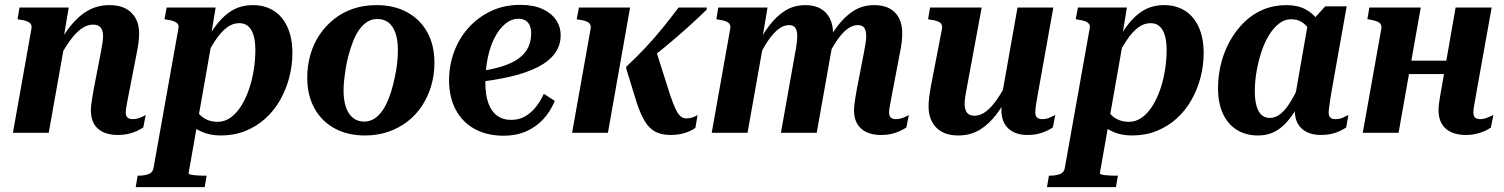

<svg xmlns="http://www.w3.org/2000/svg" viewBox="-20 -545 6174 788"><path d="M33 0H180L246 -371H238L262 -514H60L52 -466L63 -464Q80 -462 91 -457.5Q102 -453 106.5 -446Q111 -439 109 -427ZM507 -152 540 -321Q546 -350 548.5 -370.5Q551 -391 551 -409Q551 -461 519.5 -492.5Q488 -524 429 -524Q380 -524 340 -501Q300 -478 266.5 -435Q233 -392 203 -331L218 -296Q243 -345 267 -378Q291 -411 314.5 -427.5Q338 -444 361 -444Q384 -444 393.5 -431.5Q403 -419 403 -398Q403 -385 400.5 -368.5Q398 -352 394 -331L365 -181Q361 -160 358.5 -143.5Q356 -127 354.5 -115Q353 -103 353 -92Q353 -58 366.5 -35.5Q380 -13 405 -2Q430 9 463 9Q486 9 506 4.5Q526 0 542 -7.5Q558 -15 568 -22L578 -73Q573 -70 564.5 -66Q556 -62 546 -59Q536 -56 525 -56Q511 -56 503.5 -62.5Q496 -69 496 -83Q496 -90 497.5 -100Q499 -110 501.5 -123Q504 -136 507 -152Z M537 223 545 176H547Q573 176 590 169.5Q607 163 610 145L712 -427Q715 -439 710 -446Q705 -453 694 -457.5Q683 -462 666 -464L655 -466L664 -514H865L843 -380L852 -391L754 166Q754 169 760.5 171Q767 173 777 174Q787 175 797.5 175.5Q808 176 815 176H828L820 223ZM713 -98 767 -139Q774 -109 788.5 -88Q803 -67 824.5 -56Q846 -45 873 -45Q902 -45 926.5 -62.5Q951 -80 970 -110.5Q989 -141 1002 -179Q1015 -217 1021.5 -258.5Q1028 -300 1028 -339Q1028 -376 1020.5 -400.5Q1013 -425 998.5 -437.5Q984 -450 962 -450Q935 -450 911 -432Q887 -414 864 -379.5Q841 -345 816 -295L795 -317Q826 -383 858 -429Q890 -475 928.5 -499.5Q967 -524 1018 -524Q1066 -524 1102.5 -501.5Q1139 -479 1159.5 -434.5Q1180 -390 1180 -327Q1180 -276 1167 -226.5Q1154 -177 1129.5 -134Q1105 -91 1069 -58.5Q1033 -26 987 -7.5Q941 11 886 11Q843 11 809.5 -3.5Q776 -18 752 -42.5Q728 -67 713 -98Z M1594 -200Q1600 -225 1604.5 -249Q1609 -273 1611 -296Q1613 -319 1613 -339Q1613 -381 1603 -409.5Q1593 -438 1574.5 -452.5Q1556 -467 1528 -467Q1506 -467 1487.5 -455.5Q1469 -444 1454.5 -423.5Q1440 -403 1429 -375Q1418 -347 1409 -313Q1403 -289 1399 -264.5Q1395 -240 1392.5 -217.5Q1390 -195 1390 -174Q1390 -133 1400 -104.5Q1410 -76 1429 -61Q1448 -46 1475 -46Q1497 -46 1515.5 -57.5Q1534 -69 1548.5 -89.5Q1563 -110 1574.5 -138.5Q1586 -167 1594 -200ZM1241 -226Q1241 -276 1254 -321Q1267 -366 1292 -403Q1317 -440 1352 -467.5Q1387 -495 1430.5 -509.5Q1474 -524 1526 -524Q1597 -524 1650.5 -495Q1704 -466 1733.5 -413Q1763 -360 1763 -287Q1763 -237 1749.5 -192Q1736 -147 1711.5 -110Q1687 -73 1652 -46Q1617 -19 1573 -4Q1529 11 1478 11Q1407 11 1353.5 -18Q1300 -47 1270.5 -100.5Q1241 -154 1241 -226Z M2047 12Q1979 12 1928.5 -15.5Q1878 -43 1850.5 -94.5Q1823 -146 1823 -216Q1823 -275 1843 -330.5Q1863 -386 1901.5 -429.5Q1940 -473 1994 -499Q2048 -525 2115 -525Q2169 -525 2205.5 -508.5Q2242 -492 2261.5 -464Q2281 -436 2281 -400Q2281 -358 2257 -325.5Q2233 -293 2187 -269.5Q2141 -246 2074.5 -230.5Q2008 -215 1923 -206L1930 -250Q1993 -258 2037 -271.5Q2081 -285 2108 -304.5Q2135 -324 2147.5 -350Q2160 -376 2160 -408Q2160 -426 2154.5 -439.5Q2149 -453 2137.5 -460.5Q2126 -468 2108 -468Q2079 -468 2054 -447.5Q2029 -427 2010.5 -391.5Q1992 -356 1982 -308.5Q1972 -261 1972 -206Q1972 -155 1984.5 -121Q1997 -87 2020.5 -70Q2044 -53 2077 -53Q2110 -53 2134.5 -67Q2159 -81 2178.5 -105Q2198 -129 2212 -160L2257 -131Q2239 -87 2209 -55Q2179 -23 2138.5 -5.5Q2098 12 2047 12Z M2732 -150 2670 -345 2612 -276Q2663 -314 2709.5 -352.5Q2756 -391 2799 -429.5Q2842 -468 2880 -505L2881 -514H2765Q2734 -473 2701 -432Q2668 -391 2630.5 -351Q2593 -311 2551 -272L2550 -264L2594 -121Q2609 -76 2627 -46.5Q2645 -17 2670.5 -4Q2696 9 2733 9Q2755 9 2774 5Q2793 1 2809 -6Q2825 -13 2834 -20L2843 -73Q2836 -68 2823.5 -63.5Q2811 -59 2797 -59Q2784 -59 2773.5 -67.5Q2763 -76 2753.5 -96Q2744 -116 2732 -150ZM2328 0H2475L2566 -514H2356L2347 -466L2358 -464Q2375 -462 2386 -457.5Q2397 -453 2401.5 -446Q2406 -439 2404 -427Z M2901 0H3048L3114 -371H3106L3130 -514H2928L2920 -466L2931 -464Q2948 -462 2959 -457.5Q2970 -453 2974.5 -446Q2979 -439 2977 -427ZM3640 -153 3672 -321Q3678 -349 3680.5 -370Q3683 -391 3683 -409Q3683 -444 3670 -470Q3657 -496 3631.5 -510Q3606 -524 3568 -524Q3521 -524 3484 -501Q3447 -478 3415 -435Q3383 -392 3353 -331L3369 -296Q3392 -345 3414 -377.5Q3436 -410 3457.5 -426Q3479 -442 3500 -442Q3520 -442 3527.5 -430Q3535 -418 3535 -397Q3535 -384 3532.5 -368Q3530 -352 3526 -331L3497 -181Q3493 -160 3490.5 -143.5Q3488 -127 3486.5 -115Q3485 -103 3485 -92Q3485 -58 3499 -35.5Q3513 -13 3537.5 -2Q3562 9 3596 9Q3619 9 3638.5 4.5Q3658 0 3674 -7.5Q3690 -15 3700 -22L3710 -73Q3705 -70 3696.5 -66Q3688 -62 3678 -59Q3668 -56 3657 -56Q3643 -56 3636 -62.5Q3629 -69 3629 -83Q3629 -91 3630.5 -100.5Q3632 -110 3634.5 -123.5Q3637 -137 3640 -153ZM3185 0H3332L3389 -321Q3392 -335 3393.5 -347.5Q3395 -360 3396.5 -370.5Q3398 -381 3398.5 -390Q3399 -399 3399 -407Q3399 -443 3386 -469Q3373 -495 3348 -509.5Q3323 -524 3286 -524Q3239 -524 3202 -501Q3165 -478 3133.5 -435Q3102 -392 3072 -331L3087 -296Q3110 -345 3132 -377.5Q3154 -410 3175.5 -426Q3197 -442 3218 -442Q3237 -442 3244.5 -430Q3252 -418 3252 -398Q3252 -385 3250 -368.5Q3248 -352 3244 -331Z M3948 -185Q3944 -164 3941.5 -148Q3939 -132 3939 -118Q3939 -104 3943 -93Q3947 -82 3956 -76Q3965 -70 3980 -70Q4003 -70 4026 -87Q4049 -104 4072.5 -138Q4096 -172 4120 -221L4135 -183Q4104 -122 4072 -79Q4040 -36 4001.5 -12.5Q3963 11 3913 11Q3854 11 3822.5 -21.5Q3791 -54 3791 -108Q3791 -126 3793.5 -146Q3796 -166 3801 -194L3846 -426Q3848 -439 3843.5 -446Q3839 -453 3828 -457.5Q3817 -462 3800 -464L3789 -466L3797 -514H4009ZM4238 -151Q4235 -135 4233 -122.5Q4231 -110 4230 -100.5Q4229 -91 4229 -84Q4229 -70 4236 -63Q4243 -56 4258 -56Q4274 -56 4288.5 -62.5Q4303 -69 4311 -73L4301 -22Q4291 -15 4275 -7.5Q4259 0 4239.5 4.5Q4220 9 4197 9Q4148 9 4119 -17Q4090 -43 4090 -94Q4090 -101 4091 -108Q4092 -115 4093 -123Q4094 -131 4096 -140L4089 -136L4156 -514H4303Z M4277 223 4285 176H4287Q4313 176 4330 169.5Q4347 163 4350 145L4452 -427Q4455 -439 4450 -446Q4445 -453 4434 -457.5Q4423 -462 4406 -464L4395 -466L4404 -514H4605L4583 -380L4592 -391L4494 166Q4494 169 4500.5 171Q4507 173 4517 174Q4527 175 4537.5 175.5Q4548 176 4555 176H4568L4560 223ZM4453 -98 4507 -139Q4514 -109 4528.5 -88Q4543 -67 4564.5 -56Q4586 -45 4613 -45Q4642 -45 4666.5 -62.5Q4691 -80 4710 -110.5Q4729 -141 4742 -179Q4755 -217 4761.5 -258.5Q4768 -300 4768 -339Q4768 -376 4760.5 -400.5Q4753 -425 4738.5 -437.5Q4724 -450 4702 -450Q4675 -450 4651 -432Q4627 -414 4604 -379.5Q4581 -345 4556 -295L4535 -317Q4566 -383 4598 -429Q4630 -475 4668.5 -499.5Q4707 -524 4758 -524Q4806 -524 4842.5 -501.5Q4879 -479 4899.5 -434.5Q4920 -390 4920 -327Q4920 -276 4907 -226.5Q4894 -177 4869.5 -134Q4845 -91 4809 -58.5Q4773 -26 4727 -7.5Q4681 11 4626 11Q4583 11 4549.5 -3.5Q4516 -18 4492 -42.5Q4468 -67 4453 -98Z M5420 -389 5375 -367Q5369 -398 5355.5 -420Q5342 -442 5323.5 -454Q5305 -466 5279 -466Q5252 -466 5229 -448Q5206 -430 5187.5 -399.5Q5169 -369 5156.5 -330.5Q5144 -292 5137 -251Q5130 -210 5130 -171Q5130 -133 5137.5 -108.5Q5145 -84 5158.5 -72.5Q5172 -61 5191 -61Q5217 -61 5239 -80.5Q5261 -100 5282 -136.5Q5303 -173 5325 -222L5352 -198Q5323 -134 5293.5 -87Q5264 -40 5228 -14.5Q5192 11 5142 11Q5094 11 5057 -11.5Q5020 -34 4999.5 -77.5Q4979 -121 4979 -183Q4979 -235 4991.5 -284.5Q5004 -334 5028 -377Q5052 -420 5086 -453.5Q5120 -487 5164 -505.5Q5208 -524 5260 -524Q5306 -524 5338.5 -506.5Q5371 -489 5391 -459Q5411 -429 5420 -389ZM5507 -519 5443 -159Q5440 -141 5438 -126.5Q5436 -112 5434.5 -101.5Q5433 -91 5433 -84Q5433 -69 5440 -62.5Q5447 -56 5461 -56Q5478 -56 5492 -62.5Q5506 -69 5514 -73L5505 -22Q5495 -15 5479.5 -7.5Q5464 0 5444 4.5Q5424 9 5401 9Q5369 9 5344.5 -2.5Q5320 -14 5307 -36.5Q5294 -59 5294 -92Q5294 -101 5295.5 -111Q5297 -121 5300 -135L5290 -118L5348 -450L5358 -452L5419 -519Z M5695 -241H5983L5993 -296H5706ZM5573 0H5720L5811 -514H5600L5592 -466L5605 -464Q5621 -461 5631.5 -457Q5642 -453 5646.5 -445.5Q5651 -438 5649 -426ZM6027 -84Q6027 -92 6029 -105.5Q6031 -119 6034.5 -136.5Q6038 -154 6041 -174L6102 -514H5954L5895 -176Q5892 -159 5889.5 -144.5Q5887 -130 5885.5 -117Q5884 -104 5884 -92Q5884 -59 5897.5 -36.5Q5911 -14 5936 -2.5Q5961 9 5996 9Q6018 9 6037.5 4.5Q6057 0 6073 -7Q6089 -14 6099 -22L6109 -73Q6105 -71 6096 -67Q6087 -63 6077 -59.5Q6067 -56 6056 -56Q6041 -56 6034 -62.5Q6027 -69 6027 -84Z"/></svg>

Font: Roboto Serif 72pt SemiCondensed SemiBold
Style: Italic
Weight: 600
Width: 4
Italic angle: -10°
Designer: Greg Gazdowicz
Foundry: Commercial Type
Version: Version 1.008